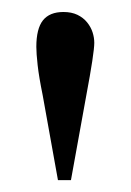

<svg xmlns="http://www.w3.org/2000/svg" viewBox="-20 -698 221 325"><path d="M139.6 -625.5Q139.6 -617.2 136.2 -594.7Q132.8 -572.3 126 -536.1L100.1 -393.1H78.1L52.2 -537.1Q45.9 -567.9 43.7 -587.9Q41.5 -607.9 41.5 -618.7Q41.5 -649.4 52.7 -663.6Q64 -677.7 87.4 -677.7Q101.1 -677.7 111.1 -672.9Q121.1 -668 127.4 -660.2Q133.8 -652.3 136.7 -643.3Q139.6 -634.3 139.6 -625.5Z"/></svg>

Font: Doulos SIL
Style: Regular
Weight: 400
Designer: Walt Agee, Victor Gaultney, Peter Martin, Debbi Hosken
Foundry: SIL International
Version: Version 4.110; 2011; Maintenance release